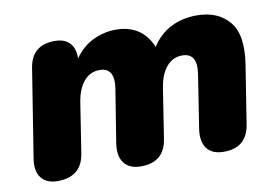

<svg xmlns="http://www.w3.org/2000/svg" viewBox="-61 -601 1024 707"><g transform="rotate(-10 451.0 -247.0)"><path d="M102 9Q60 9 40.5 -17Q21 -43 29 -90L81 -417Q94 -501 180 -501Q217 -501 236 -480.5Q255 -460 254 -423Q284 -465 325 -484Q366 -503 408 -503Q506 -503 543 -415Q571 -459 614 -481Q657 -503 711 -503Q790 -503 832.5 -452.5Q875 -402 857 -291L823 -76Q810 9 724 9Q680 9 660.5 -17Q641 -43 648 -90L679 -289Q691 -367 633 -367Q598 -367 574.5 -339.5Q551 -312 543 -262L514 -76Q501 9 414 9Q371 9 351 -17Q331 -43 338 -90L370 -289Q382 -367 324 -367Q289 -367 265.5 -339.5Q242 -312 234 -262L205 -76Q192 9 102 9Z"/></g></svg>

Font: Nunito Black
Style: Italic
Weight: 900
Italic angle: -9°
Designer: Vernon Adams
Foundry: Vernon Adams
Version: Version 3.601; ttfautohint (v1.8.2.53-6de2)